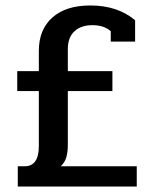

<svg xmlns="http://www.w3.org/2000/svg" viewBox="-20 -682 543 702"><path d="M45 -74H70Q122 -74 122 -148V-349H43V-422H122V-496Q122 -574 171.5 -618Q221 -662 310 -662Q410 -662 474 -608V-530H385V-568Q360 -590 318 -590Q276 -590 252 -567.5Q228 -545 228 -503V-422H391V-349H228V-153Q228 -126 222.5 -107Q217 -88 202 -74H480V0H45Z"/></svg>

Font: Pridi
Style: Regular
Weight: 400
Designer: Katatrad Team
Foundry: CadsonDemak
Version: Version 1.001